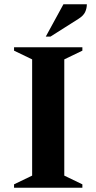

<svg xmlns="http://www.w3.org/2000/svg" viewBox="-20 -882 453 902"><path d="M46 0V-16L131 -57V-603L46 -644V-660H367V-644L282 -603V-57L367 -16V0ZM195 -710 278 -862H388Q388 -843 380 -825.5Q372 -808 348 -793L217 -710Z"/></svg>

Font: Spectral SC
Style: Bold
Weight: 700
Designer: Jean-Baptiste Levee
Foundry: Production Type
Version: Version 2.001